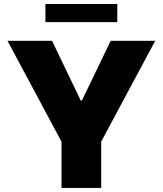

<svg xmlns="http://www.w3.org/2000/svg" viewBox="-20 -929 804 949"><path d="M17 -727.3H237.2L379.3 -431.8H384.9L527 -727.3H747.2L480.1 -228.7V0H284.1V-228.7ZM559.7 -909.1V-819.6H204.5V-909.1Z"/></svg>

Font: Karasuma Gothic
Style: Black
Weight: 900
Designer: Rasmus Andersson / Ryoko Nishizuka
Foundry: Genbu
Version: Version 1.00